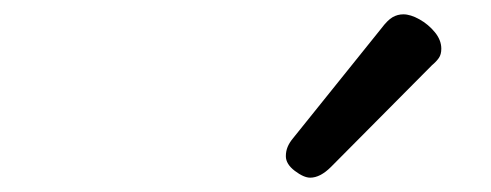

<svg xmlns="http://www.w3.org/2000/svg" viewBox="-20 -864 685 268"><path d="M413 -616Q404 -616 391.5 -625.5Q379 -635 379 -646Q379 -653 381.5 -659Q384 -665 389 -671L512 -824Q521 -836 528 -840Q535 -844 543 -844Q553 -844 565.5 -837Q578 -830 587 -819Q596 -808 596 -796Q596 -788 592.5 -783Q589 -778 583 -773L442 -631Q427 -616 413 -616Z"/></svg>

Font: Playwrite MX
Style: Regular
Weight: 400
Designer: Veronika Burian, José Scaglione
Foundry: TypeTogether
Version: Version 1.002